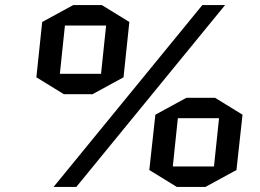

<svg xmlns="http://www.w3.org/2000/svg" viewBox="-20 -730 1031 760"><path d="M469 -424 346 -357H233L124 -424L147 -643L270 -710H383L492 -643ZM237 -629 217 -438H380L400 -629ZM781 -710H871L282 10H192ZM595 -276 718 -343H831L940 -276L916 -57L793 10H680L571 -57ZM827 -71 847 -262H684L664 -71Z"/></svg>

Font: Quantico
Style: Italic
Weight: 400
Italic angle: -12°
Designer: Matt Desmond
Foundry: MADtype
Version: Version 2.002